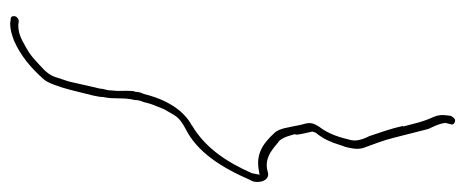

<svg xmlns="http://www.w3.org/2000/svg" viewBox="-289 -449 916 378"><g transform="rotate(90 169.0 -260.0)"><path d="M208 -689 207 -681V-680C206 -674 206 -666 210 -656C220 -635 223 -618 229 -596L228 -595C233 -572 241 -550 248 -529C250 -525 259 -508 256 -494C251 -472 244 -449 230 -431C220 -416 221 -411 226 -393C231 -371 232 -351 243 -341C259 -324 279 -306 312 -311L324 -313L321 -298C299 -248 271 -206 227 -180L226 -179C198 -164 176 -131 165 -85L164 -83C161 -76 161 -73 161 -69L160 -67C158 -59 159 -43 159 -34V-33L158 -21C158 -16 157 -11 155 -4C155 2 152 10 151 16L141 60C139 68 136 75 133 85C128 104 115 113 107 121C95 132 88 139 73 147C63 152 50 162 30 162H29L22 161C17 161 13 165 12 168C11 174 13 177 18 177H19L26 178C38 178 48 175 61 170C90 157 114 137 136 112C143 105 152 79 157 59L168 15C169 9 171 2 171 -4V-5C176 -27 171 -43 177 -68C177 -74 178 -78 181 -85C182 -89 184 -98 187 -105L195 -125L206 -144C213 -156 224 -162 233 -167C279 -190 309 -236 335 -296L336 -297C342 -311 336 -335 318 -329C287 -320 267 -346 257 -352C249 -362 247 -373 244 -383L245 -384C246 -387 241 -409 239 -417L241 -423C251 -436 255 -443 261 -458L267 -476C270 -483 271 -489 272 -495C273 -501 274 -509 271 -518C263 -541 257 -554 251 -578L234 -645C232 -650 223 -666 222 -679L225 -691C226 -694 222 -698 217 -698C214 -698 210 -694 208 -689ZM269 -511V-512Z"/></g></svg>

Font: Stray Cat
Style: ExLtExtObl
Weight: 200
Version: Version 1.0